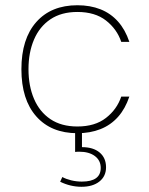

<svg xmlns="http://www.w3.org/2000/svg" viewBox="-20 -508 574 740"><path d="M278.3 -487.8Q177.2 -487.8 119.9 -423.1Q62.5 -358.4 62.5 -241.2Q62.5 -124 119.9 -59.3Q177.2 5.4 278.3 5.4Q327.6 5.4 367.2 -10.3Q406.7 -25.9 434.8 -57.4Q462.9 -88.9 478.5 -135.7H447.3Q430.7 -86.4 388.4 -53.5Q346.2 -20.5 278.3 -20.5Q216.3 -20.5 174.3 -48.8Q132.3 -77.1 111.1 -127Q89.8 -176.8 89.8 -241.2Q89.8 -305.7 111.1 -355.5Q132.3 -405.3 174.3 -433.6Q216.3 -461.9 278.3 -461.9Q346.2 -461.9 388.4 -429Q430.7 -396 447.3 -346.7H478.5Q462.9 -393.6 434.8 -425Q406.7 -456.5 367.2 -472.2Q327.6 -487.8 278.3 -487.8ZM388.7 136.7Q388.7 100.6 364 79.8Q339.4 59.1 295.9 59.1V-0.5H269.5V77.6Q273.4 77.1 277.8 76.9Q282.2 76.7 285.6 76.7Q323.2 76.7 345.7 93.5Q368.2 110.4 368.2 139.2Q368.2 191.9 295.4 191.9Q274.4 191.9 254.4 187Q234.4 182.1 220.2 174.3L211.9 192.4Q231.4 202.1 252.2 207Q272.9 211.9 293.9 211.9Q337.4 211.9 363 191.7Q388.7 171.4 388.7 136.7Z"/></svg>

Font: Estedad-FD VF
Style: Regular
Weight: 100
Designer: Amin Abedi
Version: Version 7.3